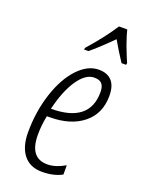

<svg xmlns="http://www.w3.org/2000/svg" viewBox="-147 -835 682 914"><g transform="rotate(20 194.5 -378.0)"><path d="M386.7 -606H363.8Q331.5 -654.8 302.7 -705.1Q236.8 -639.2 195.8 -606H173.8L175.8 -615.2Q252.4 -702.1 292.5 -766.1H334.5Q339.4 -743.2 357.4 -692.4Q377.4 -639.6 388.7 -615.2ZM285.2 -13.2Q243.7 9.8 183.6 9.8Q123.5 9.8 90.8 -31Q58.1 -71.8 58.1 -145Q58.1 -249.5 88.1 -341.8Q118.2 -434.1 168.2 -487.1Q218.3 -540 273.9 -540Q316.9 -540 339.8 -515.1Q362.8 -490.2 362.8 -439.5Q362.8 -349.1 299.3 -298.1Q235.8 -247.1 129.9 -247.1Q126 -247.1 122.1 -247.1H116.2Q106 -198.7 106 -149.9Q106 -32.2 195.8 -32.2Q236.8 -32.2 285.2 -60.1ZM266.1 -497.1Q222.2 -497.1 183.3 -439.5Q144.5 -381.8 122.1 -287.1Q316.9 -287.1 316.9 -441.9Q316.9 -469.2 305.4 -483.2Q293.9 -497.1 266.1 -497.1Z"/></g></svg>

Font: Open Sans Hebrew Condensed Light
Style: Italic
Weight: 300
Width: 3
Italic angle: -12°
Foundry: Ascender Corporation, Yanek Iontef
Version: Version 2.001;PS 002.001;hotconv 1.0.70;makeotf.lib2.5.58329